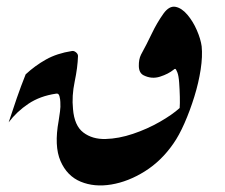

<svg xmlns="http://www.w3.org/2000/svg" viewBox="-20 -556 674 576"><path d="M500 -125Q464 -73 414.5 -42Q365 -11 314 -2.5Q263 6 222 -11Q181 -28 161.5 -73Q142 -118 156 -194Q158 -208 160 -221.5Q162 -235 161 -250Q161 -257 158.5 -267Q156 -277 148 -275Q100 -268 65 -244.5Q30 -221 6 -189Q18 -226 30.5 -262Q43 -298 57 -333Q85 -359 118 -377.5Q151 -396 196 -403Q202 -404 208 -399Q214 -394 214 -388Q213 -354 204 -311Q195 -268 199 -229Q203 -179 230 -158.5Q257 -138 296.5 -139Q336 -140 379 -154.5Q422 -169 459.5 -190.5Q497 -212 519 -232Q520 -245 519.5 -266Q519 -287 517.5 -308Q516 -329 512 -339Q511 -341 508.5 -346.5Q506 -352 501 -347Q485 -334 460 -326Q435 -318 411 -330Q397 -337 396.5 -357.5Q396 -378 403 -392Q420 -423 435.5 -455.5Q451 -488 471 -516Q488 -539 506.5 -535.5Q525 -532 542 -512Q559 -492 570.5 -465.5Q582 -439 585 -417Q588 -387 582 -347.5Q576 -308 563 -266Q550 -224 533.5 -186.5Q517 -149 500 -125Z"/></svg>

Font: Aref Ruqaa Ink
Style: Regular
Weight: 400
Designer: Abdullah Aref
Version: Version 1.005